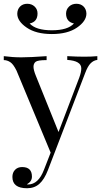

<svg xmlns="http://www.w3.org/2000/svg" viewBox="-24 -814 548 1022"><path d="M93.8 75.2Q146 75.2 146 126Q146 152.3 119.1 167Q121.1 168 125 168Q180.2 168 210 89.8L245.6 -1.5L64 -438Q46.9 -472.7 30.3 -483.4Q13.7 -494.1 -3.9 -494.1V-515.1Q43 -508.8 89.8 -508.8Q136.7 -508.8 224.1 -515.1V-494.1Q176.3 -494.1 165.5 -484.9Q154.3 -475.6 154.3 -458.5Q154.3 -441.4 167 -410.2L287.6 -111.3L397.9 -400.9Q408.7 -430.2 408.7 -450.2Q408.7 -490.2 334 -495.1V-515.1Q386.7 -512.2 424.8 -512.2Q462.9 -512.2 494.1 -515.1V-495.1Q474.1 -492.7 458.5 -477.1Q442.9 -461.4 429.2 -424.8L231 91.8Q211.9 141.1 185.5 164.6Q159.2 188 120.1 188Q42 188 42 127.9Q42 104.5 56.2 89.8Q70.3 75.2 93.8 75.2ZM369.6 -689Q327.6 -697.8 327.6 -742.2Q328.1 -764.6 343.8 -779.3Q359.4 -793.9 382.8 -793.9Q406.2 -793.9 420.9 -779.3Q435.5 -764.6 436 -741.2Q435.5 -701.2 385.7 -667Q335.9 -632.8 252 -632.8Q168 -632.8 118.2 -667Q67.9 -701.2 67.9 -741.2Q68.4 -764.6 83 -779.3Q97.7 -793.9 121.1 -793.9Q144.5 -793.9 160.2 -779.3Q175.8 -764.6 175.8 -742.2Q175.8 -697.8 133.8 -689Q167 -652.8 252 -652.8Q336.9 -652.8 369.6 -689Z"/></svg>

Font: PlayfairDisplay-Regular
Style: Regular
Weight: 400
Designer: Claus Eggers Sørensen
Foundry: Claus Eggers Sørensen
Version: Version 1.002;PS 001.002;hotconv 1.0.70;makeotf.lib2.5.58329